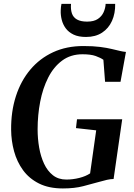

<svg xmlns="http://www.w3.org/2000/svg" viewBox="-20 -998 718 1026"><path d="M316 9Q241 9 188.2 -17.5Q135.5 -44 103 -88.8Q70.5 -133.5 55.2 -189.5Q40 -245.5 39.5 -304Q38.5 -402 65 -484Q91.5 -566 142 -626Q192.5 -686 264 -719Q335.5 -752 425.5 -752Q478.5 -752 515 -747.2Q551.5 -742.5 577.2 -736.2Q603 -730 622.5 -725.5Q630 -724 637.2 -722.5Q644.5 -721 653 -720.5L624 -561H541.5L532.5 -678.5Q517 -689.5 491 -698.8Q465 -708 421 -708Q357.5 -708 312 -674.2Q266.5 -640.5 237.5 -583.2Q208.5 -526 194.8 -454.5Q181 -383 181 -306.5Q181 -257.5 189.2 -209.8Q197.5 -162 215.5 -123.2Q233.5 -84.5 262.8 -61.5Q292 -38.5 334.5 -38.5Q369 -38.5 403.8 -47.2Q438.5 -56 461.5 -71.5L494 -301.5L386 -313.5L391.5 -360.5H633L587 -41.5Q571.5 -41.5 551.5 -37Q531.5 -32.5 509.5 -26Q471.5 -15.5 425 -3.2Q378.5 9 316 9ZM439.5 -800.5Q399.5 -800.5 373 -813.2Q346.5 -826 331.2 -846.8Q316 -867.5 309.8 -892.5Q303.5 -917.5 304.5 -942Q304.5 -952.5 305.8 -961.2Q307 -970 308.5 -977.5H359.5Q357 -948 364.2 -926.5Q371.5 -905 391.5 -893.8Q411.5 -882.5 445.5 -882.5Q482 -882.5 503 -896.8Q524 -911 533.8 -933Q543.5 -955 544.5 -977.5H595.5Q596.5 -926.5 578.5 -886.5Q560.5 -846.5 525.5 -823.5Q490.5 -800.5 439.5 -800.5Z"/></svg>

Font: Merriweather 72pt SemiBold
Style: Italic
Weight: 600
Italic angle: -7.8°
Version: Version 2.101